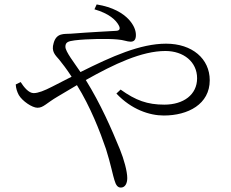

<svg xmlns="http://www.w3.org/2000/svg" viewBox="-20 -795 1040 866"><path d="M73 -425 51 -414C52 -396 57 -381 65 -366C81 -339 125 -309 149 -309C176 -309 188 -329 241 -360L327 -411C388 -313 431 -202 458 -123C479 -57 490 0 496 17C503 42 512 51 525 51C544 51 554 33 554 8C554 -22 539 -77 521 -121C483 -214 434 -326 367 -434C495 -506 619 -565 726 -565C808 -565 869 -516 869 -442C869 -368 808 -323 721 -323C645 -323 592 -342 524 -391L505 -373C573 -301 654 -274 719 -274C828 -274 926 -325 926 -433C926 -530 847 -598 729 -598C613 -598 485 -541 343 -470C315 -512 275 -562 275 -584C275 -604 286 -609 317 -613C374 -620 469 -621 510 -617C538 -615 553 -607 569 -607C585 -607 593 -616 593 -637C593 -661 581 -685 561 -707C535 -735 490 -763 416 -775L406 -753C472 -734 503 -705 516 -680C524 -665 519 -657 505 -656C475 -654 387 -650 299 -643C270 -641 235 -648 222 -601C210 -562 230 -546 247 -526C262 -507 279 -486 303 -449L215 -404C180 -386 152 -375 132 -375C109 -375 88 -402 73 -425Z"/></svg>

Font: Noto Serif SC Light
Style: Regular
Weight: 300
Designer: Ryoko NISHIZUKA 西塚涼子 (kana & ideographs); Frank Grießhammer (Latin, Greek & Cyrillic); Wenlong ZHANG 张文龙 (bopomofo); San
Foundry: Adobe
Version: Version 2.001;hotconv 1.1.0;makeotfexe 2.6.0